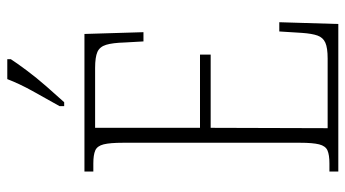

<svg xmlns="http://www.w3.org/2000/svg" viewBox="-236 -736 971 540"><g transform="rotate(-90 250.0 -465.5)"><path d="M38 0V-25H61Q85 -25 97.5 -30.5Q110 -36 114.5 -54Q119 -72 119 -108V-605Q119 -642 114.5 -660Q110 -678 97.5 -683.5Q85 -689 61 -689H38V-714H425L430 -548H404L401 -601Q400 -635 394.5 -653Q389 -671 374.5 -677.5Q360 -684 329 -684H161V-389H367V-359H161L160 -30H356Q386 -30 400.5 -36.5Q415 -43 420.5 -58.5Q426 -74 428 -102L432 -166H458L453 0ZM222 -784Q244 -823 264.5 -860Q285 -897 298 -931H354V-921Q343 -904 322.5 -876.5Q302 -849 277.5 -821Q253 -793 233 -771H222Z"/></g></svg>

Font: Noto Serif Ethiopic Condensed ExtraLight
Style: Regular
Weight: 200
Width: 3
Designer: Monotype Design Team
Foundry: Monotype Imaging Inc.
Version: Version 2.102; ttfautohint (v1.8.4.7-5d5b)